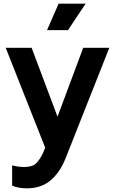

<svg xmlns="http://www.w3.org/2000/svg" viewBox="-20 -804 626 1045"><path d="M127 221Q204 221 255.5 177.5Q307 134 338 55L575 -544H433L293 -169L152 -544H11L226 0L214 29Q198 63 177.5 84Q157 105 112 105Q96 105 78 102.5Q60 100 46 96V206Q63 214 84 217.5Q105 221 127 221ZM236 -640H350L446 -784H299Z"/></svg>

Font: Plus Jakarta Sans
Style: Bold
Weight: 700
Designer: Gumpita Rahayu
Foundry: Tokotype
Version: Version 2.004; ttfautohint (v1.8.3)